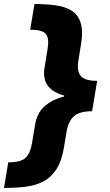

<svg xmlns="http://www.w3.org/2000/svg" viewBox="-49 -788 542 948"><path d="M415.5 -299.3Q330.1 -299.3 278.8 -312.7Q227.5 -326.2 202.6 -348.1Q177.7 -370.1 171.9 -397Q166 -423.8 170.4 -450.2L186 -546.9Q194.8 -598.1 177.7 -619.9Q160.6 -641.6 100.1 -641.1L121.1 -768.1Q175.8 -768.1 222.4 -762.2Q269 -756.3 302 -737.1Q335 -717.8 348.6 -677Q362.3 -636.2 350.6 -566.4L338.4 -491.7Q329.1 -438 349.4 -413.3Q369.6 -388.7 430.7 -388.7ZM-29.3 140.1 -8.3 13.7Q52.2 13.7 76.2 -7.8Q100.1 -29.3 108.9 -80.6L125 -177.2Q129.4 -203.6 144.3 -230.5Q159.2 -257.3 191.4 -279.3Q223.6 -301.3 279.3 -314.7Q335 -328.1 420.4 -328.1L405.8 -238.8Q344.2 -238.8 316.2 -214.1Q288.1 -189.5 279.3 -135.7L267.1 -61.5Q255.4 8.8 228.3 49.6Q201.2 90.3 161.6 109.6Q122.1 128.9 73.7 134.5Q25.4 140.1 -29.3 140.1ZM405.8 -238.8H254.9L279.8 -388.7H430.7Z"/></svg>

Font: Inter 24pt ExtraBold
Style: Italic
Weight: 800
Italic angle: -9.3988°
Designer: Rasmus Andersson
Foundry: rsms
Version: Version 4.001;git-66647c0bb